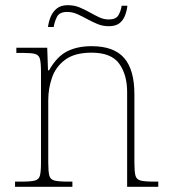

<svg xmlns="http://www.w3.org/2000/svg" viewBox="-20 -720 657 740"><path d="M38 0V-20H61Q98 -20 114 -24Q130 -28 134 -43.5Q138 -59 138 -94V-442Q138 -477 134 -492.5Q130 -508 115.5 -512Q101 -516 71 -516H43V-536H162L165 -449H169Q199 -502 238.5 -522Q278 -542 333 -542Q419 -542 458.5 -496.5Q498 -451 498 -357V-94Q498 -59 502 -43.5Q506 -28 522.5 -24Q539 -20 575 -20H590V0H470V-365Q470 -432 439.5 -474.5Q409 -517 333 -517Q268 -517 231.5 -490Q195 -463 180.5 -421Q166 -379 166 -334V-94Q166 -59 170 -43.5Q174 -28 190.5 -24Q207 -20 243 -20H259V0ZM399 -619Q376 -619 355.5 -627.5Q335 -636 316 -646.5Q297 -657 278 -665.5Q259 -674 239 -674Q209 -674 199.5 -655Q190 -636 187 -616H165Q167 -634 174.5 -653.5Q182 -673 198 -686.5Q214 -700 241 -700Q266 -700 286.5 -691.5Q307 -683 325.5 -672.5Q344 -662 362 -653.5Q380 -645 399 -645Q427 -645 436.5 -661.5Q446 -678 449 -698H471Q469 -679 462 -660.5Q455 -642 440.5 -630.5Q426 -619 399 -619Z"/></svg>

Font: Noto Serif Lao Thin
Style: Regular
Weight: 250
Designer: Monotype Design Team
Foundry: Monotype Imaging Inc.
Version: Version 2.003